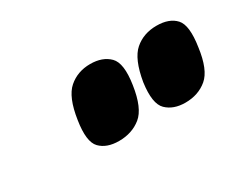

<svg xmlns="http://www.w3.org/2000/svg" viewBox="-43 -892 511 421"><g transform="rotate(-30 212.0 -682.0)"><path d="M336 -593Q306 -593 288.5 -610Q271 -627 278 -678Q287 -732 309.5 -751.5Q332 -771 365 -771Q397 -771 413 -753.5Q429 -736 421 -684Q414 -631 391.5 -612Q369 -593 336 -593ZM168 -593Q137 -593 120.5 -610Q104 -627 112 -678Q120 -732 142.5 -751.5Q165 -771 197 -771Q228 -771 245.5 -753.5Q263 -736 255 -684Q247 -630 224 -611.5Q201 -593 168 -593Z"/></g></svg>

Font: Georama Condensed Black
Style: Italic
Weight: 900
Width: 3
Italic angle: -9°
Designer: Jean-Baptiste Levee
Foundry: Production Type
Version: Version 1.000